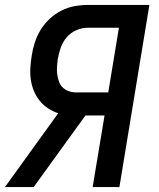

<svg xmlns="http://www.w3.org/2000/svg" viewBox="-21 -755 641 775"><path d="M-1 0 214 -298Q192 -305 172.5 -318Q153 -331 139 -348.5Q125 -366 116 -387.5Q107 -409 103.5 -433Q100 -457 101.5 -481.5Q103 -506 107 -530Q111 -557 119.5 -583.5Q128 -610 143 -634.5Q158 -659 179.5 -679Q201 -699 226.5 -712Q252 -725 279 -730Q306 -735 333 -735H582L461 0H353L401 -289H324L115 0ZM286 -382H416L459 -643H333Q310 -643 287 -633Q264 -623 248 -604Q232 -585 224 -562Q216 -539 212 -516Q210 -501 209 -485.5Q208 -470 210 -455Q212 -440 217 -426Q222 -412 232 -402Q242 -392 256.5 -387Q271 -382 286 -382Z"/></svg>

Font: Iosevka Curly SmBdExObl
Style: Regular
Weight: 600
Width: 7
Italic angle: -9°
Monospace: yes
Designer: Belleve Invis
Foundry: Belleve Invis
Version: Version 11.1.0; ttfautohint (v1.8.3)